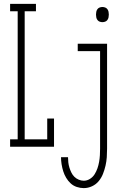

<svg xmlns="http://www.w3.org/2000/svg" viewBox="-20 -755 640 988"><path d="M32 0V-38H71V-697H32V-735H165V-697H107V-38H223V-145H258V0ZM507 -641Q500 -641 493 -643.5Q486 -646 481.5 -652Q477 -658 475.5 -665.5Q474 -673 474 -680Q474 -687 475.5 -694.5Q477 -702 481.5 -708Q486 -714 493 -716.5Q500 -719 507 -719Q514 -719 521 -716.5Q528 -714 532.5 -708Q537 -702 538.5 -694.5Q540 -687 540 -680Q540 -673 538.5 -665.5Q537 -658 532.5 -652Q528 -646 521 -643.5Q514 -641 507 -641ZM411 213Q393 213 375 207Q357 201 343.5 188.5Q330 176 320.5 160Q311 144 305.5 126.5Q300 109 297 90.5Q294 72 294 54H330Q330 67 331.5 80.5Q333 94 337 107Q341 120 347 132.5Q353 145 362.5 154.5Q372 164 385 169.5Q398 175 411 175Q428 175 443 165.5Q458 156 467 141.5Q476 127 481.5 111Q487 95 490 78Q493 61 494 44Q495 27 495 10V-492H380V-530H531V10Q531 32 529.5 54Q528 76 523 97.5Q518 119 510 139.5Q502 160 488 177Q474 194 453.5 203.5Q433 213 411 213Z"/></svg>

Font: Iosevka Slab XLtEx
Style: Regular
Weight: 200
Width: 7
Monospace: yes
Designer: Belleve Invis
Foundry: Belleve Invis
Version: Version 11.1.0; ttfautohint (v1.8.3)